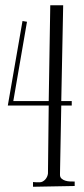

<svg xmlns="http://www.w3.org/2000/svg" viewBox="-20 -714 320 733"><path d="M253.9 -328.1V-311H213.9L209 -48.8Q208.5 -38.1 214.6 -32.5Q220.7 -26.9 229.5 -24.2Q238.3 -21.5 248 -21.2Q257.8 -21 265.1 -21V-3.9L106 -1V-19Q112.8 -18.1 118.9 -18.1Q125 -18.1 131.8 -18.1Q137.7 -18.1 143.3 -21.2Q148.9 -24.4 153.1 -29.1Q157.2 -33.7 159.9 -39.8Q162.6 -45.9 163.1 -51.8L166 -311H9.8L65.9 -633.8L83 -630.9L30.8 -328.1H166L171.9 -693.8H221.2L213.9 -328.1Z"/></svg>

Font: Bigelow Rules
Style: Regular
Weight: 400
Designer: Astigmatic (AOETI)
Foundry: Astigmatic (AOETI)
Version: Version 1.001